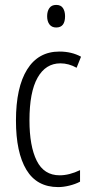

<svg xmlns="http://www.w3.org/2000/svg" viewBox="-20 -752 370 782"><path d="M217 10Q130 10 87.5 -60.5Q45 -131 45 -261Q45 -396 90.5 -469Q136 -542 222 -542Q272 -542 310 -521L292 -476Q260 -494 226 -494Q166 -494 133 -435.5Q100 -377 100 -262Q100 -157 129.5 -97.5Q159 -38 223 -38Q262 -38 306 -59V-12Q287 -2 262.5 4Q238 10 217 10ZM209 -732Q228 -732 236.5 -719Q245 -706 245 -686Q245 -640 209 -640Q191 -640 181.5 -652.5Q172 -665 172 -686Q172 -706 181 -719Q190 -732 209 -732Z"/></svg>

Font: Noto Sans ExtraCondensed Light
Style: Regular
Weight: 300
Width: 2
Designer: Monotype Design Team
Foundry: Monotype Imaging Inc.
Version: Version 2.013; ttfautohint (v1.8.4.7-5d5b)